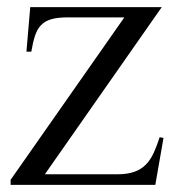

<svg xmlns="http://www.w3.org/2000/svg" viewBox="-20 -519 500 539"><path d="M416 0H9.8V-14.2L329.1 -470.2H169.9Q142.1 -470.2 124.3 -465.1Q106.4 -460 95.5 -448.7Q84.5 -437.5 78.4 -418.9Q72.3 -400.4 67.9 -374H54.2L64.9 -499H434.1L106 -29.8H310.1Q338.4 -29.8 357.7 -36.9Q377 -43.9 389.9 -57.4Q402.8 -70.8 411.6 -90.1Q420.4 -109.4 428.2 -133.8L439 -131.8Z"/></svg>

Font: Scheherazade Rohingya
Style: Regular
Weight: 400
Designer: SIL International
Foundry: SIL International
Version: Version 2.000 (build 440/429)